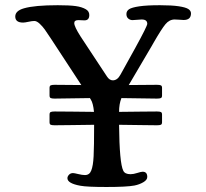

<svg xmlns="http://www.w3.org/2000/svg" viewBox="-20 -728 811 755"><path d="M454.1 -435.1 512.2 -540Q559.1 -625.5 559.1 -634.3Q559.1 -651.4 537.1 -651.4Q530.8 -651.4 518.1 -650.1Q505.4 -648.9 501 -648.9Q491.7 -648.9 484.4 -655Q477.1 -661.1 477.1 -672.9Q477.1 -684.6 487.5 -691.7Q498 -698.7 527.6 -703.1Q557.1 -707.5 608.9 -707.5Q654.8 -707.5 682.6 -703.4Q710.4 -699.2 720.7 -692.4Q731 -685.5 731 -675.3Q731 -649.4 702.1 -649.4Q696.8 -649.4 686.3 -650.4Q675.8 -651.4 667 -651.4Q646 -651.4 630.6 -632.8Q615.2 -614.3 584 -560.1Q579.1 -551.3 576.2 -546.4L486.3 -393.6Q594.7 -394.5 597.2 -394.5Q608.4 -394.5 612.8 -392.3Q617.2 -390.1 617.2 -382.3V-352.5Q617.2 -344.7 612.8 -342.5Q608.4 -340.3 597.2 -340.3Q584 -340.3 540.8 -341.1Q497.6 -341.8 457.5 -342.3Q448.2 -319.3 448.2 -288.1Q490.2 -288.6 536.4 -289.1Q582.5 -289.6 597.2 -289.6Q608.4 -289.6 612.8 -287.4Q617.2 -285.2 617.2 -277.3V-247.6Q617.2 -239.7 612.8 -237.5Q608.4 -235.4 597.2 -235.4Q583.5 -235.4 537.6 -236.1Q491.7 -236.8 448.2 -237.3Q449.7 -86.4 464.8 -56.6Q471.2 -43 493.2 -43Q504.9 -43 519.8 -47.9Q534.7 -52.7 541 -52.7Q559.1 -52.7 559.1 -32.2Q559.1 -20.5 543.7 -11.5Q528.3 -2.4 508.8 1.5Q478 7.3 398.9 7.3Q321.8 7.3 295.9 2.4Q245.1 -6.8 245.1 -27.3Q245.1 -34.2 251.2 -40.8Q257.3 -47.4 267.1 -47.4Q272 -47.4 287.8 -43.5Q303.7 -39.6 314 -39.6Q332 -39.6 338.9 -57.6Q346.2 -75.7 348.1 -113.3Q350.1 -150.9 350.1 -237.3Q310.1 -236.8 259.8 -236.1Q209.5 -235.4 194.8 -235.4Q183.6 -235.4 179.2 -237.5Q174.8 -239.7 174.8 -247.6V-277.3Q174.8 -285.2 179.2 -287.4Q183.6 -289.6 194.8 -289.6Q210.9 -289.6 261.5 -289.1Q312 -288.6 349.6 -288.1Q346.2 -322.8 336.9 -336.9L333.5 -342.3Q203.6 -340.3 194.8 -340.3Q183.6 -340.3 179.2 -342.5Q174.8 -344.7 174.8 -352.5V-382.3Q174.8 -390.1 179.2 -392.3Q183.6 -394.5 194.8 -394.5Q206.1 -394.5 299.8 -393.6L181.2 -574.7Q164.6 -600.1 156 -612.1Q147.5 -624 136 -634.8Q124.5 -645.5 115.2 -645.5Q106 -645.5 91.8 -642.3Q77.6 -639.2 70.8 -639.2Q40 -639.2 40 -663.1Q40 -685.5 74.2 -695.3Q116.2 -707.5 207 -707.5Q252.9 -707.5 277.6 -704.1Q302.2 -700.7 317.9 -691.4Q331.1 -683.6 331.1 -668.9Q331.1 -647.9 312 -647.9Q308.6 -647.9 300.3 -648.4Q292 -648.9 288.1 -648.9Q272 -648.9 272 -637.2Q272 -623.5 296.9 -584.5L400.9 -426.8Q410.6 -412.1 423.8 -412.1Q441.9 -412.1 454.1 -435.1Z"/></svg>

Font: Cooper*
Style: Regular
Weight: 400
Designer: Owen Earl
Foundry: indestructible type*
Version: Version 0.001